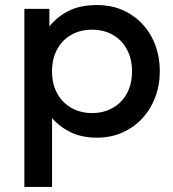

<svg xmlns="http://www.w3.org/2000/svg" viewBox="-20 -530 686 760"><path d="M76.5 210V-495H175.5V-425.5Q205 -463 251 -486.5Q297 -510 364.5 -510Q437 -510 493.2 -475.8Q549.5 -441.5 581 -382.2Q612.5 -323 612.5 -247.5Q612.5 -193 594.5 -145.2Q576.5 -97.5 543.2 -61.5Q510 -25.5 464.2 -5.2Q418.5 15 363 15Q305 15 261 -6Q217 -27 186 -62.5V210ZM344.5 -82.5Q390.5 -82.5 426.2 -102.8Q462 -123 482.2 -160Q502.5 -197 502.5 -247.5Q502.5 -298 482 -335.2Q461.5 -372.5 425.8 -392.5Q390 -412.5 344.5 -412.5Q298.5 -412.5 262.8 -392.5Q227 -372.5 206.5 -335.2Q186 -298 186 -247.5Q186 -197 206.5 -160Q227 -123 262.8 -102.8Q298.5 -82.5 344.5 -82.5Z"/></svg>

Font: Geologica Cursive
Style: Regular
Weight: 400
Designer: Sindre Bremnes, Frode Helland
Foundry: Monokrom Skriftforlag AS
Version: Version 1.010;gftools[0.9.28]